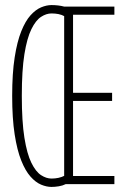

<svg xmlns="http://www.w3.org/2000/svg" viewBox="-20 -726 490 757"><path d="M183 11Q163.5 11 142 2Q120.5 -7 100.2 -29.8Q80 -52.5 63.8 -93Q47.5 -133.5 37.8 -196Q28 -258.5 28 -348Q28 -437 37.8 -499.5Q47.5 -562 63.8 -602.5Q80 -643 100.2 -665.5Q120.5 -688 142 -697Q163.5 -706 183 -706Q196.5 -706 209.2 -704.5Q222 -703 233 -700L236 -661Q223.5 -668 210.5 -670.5Q197.5 -673 183 -673Q162.5 -673 141.8 -659.5Q121 -646 103.8 -611Q86.5 -576 76.2 -512.2Q66 -448.5 66 -348Q66 -247 76.2 -183Q86.5 -119 103.8 -84Q121 -49 141.8 -35.5Q162.5 -22 183 -22Q197.5 -22 210.5 -24.8Q223.5 -27.5 236 -34L239 0Q227 6 211.8 8.5Q196.5 11 183 11ZM431 -668H268V-360H422V-328H268V-32H431V0H233V-700H431Z"/></svg>

Font: League Mono Thin Condensed
Style: Regular
Weight: 100
Width: 1
Designer: Tyler Finck
Foundry: The League of Moveable Type / Tyler Finck
Version: Version 2.300;RELEASE